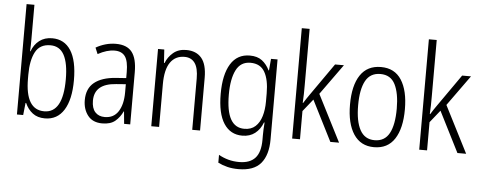

<svg xmlns="http://www.w3.org/2000/svg" viewBox="-59 -918 3290 1317"><g transform="rotate(5 1585.5 -259.5)"><path d="M128 -523Q128 -503 127.5 -481Q127 -459 126 -440H129Q146 -487 182 -514.5Q218 -542 270 -542Q354 -542 398.5 -472.5Q443 -403 443 -268Q443 -135 397.5 -62.5Q352 10 267 10Q216 10 182.5 -15.5Q149 -41 130 -84H126L117 0H74V-760H128ZM262 -493Q189 -493 158.5 -435Q128 -377 128 -280V-252Q128 -38 258 -38Q387 -38 387 -269Q387 -380 356.5 -436.5Q326 -493 262 -493Z M709 -542Q785 -542 819.5 -497.5Q854 -453 854 -359V0H812L804 -85H802Q783 -44 751 -17Q719 10 662 10Q596 10 562.5 -33Q529 -76 529 -139Q529 -219 580.5 -260.5Q632 -302 728 -309L799 -314V-355Q799 -431 776 -463Q753 -495 704 -495Q651 -495 589 -461L571 -504Q602 -522 637 -532Q672 -542 709 -542ZM734 -267Q585 -257 585 -140Q585 -88 609 -61.5Q633 -35 675 -35Q737 -35 768.5 -84Q800 -133 800 -216V-272Z M1193 -542Q1262 -542 1298.5 -498.5Q1335 -455 1335 -363V0H1281V-353Q1281 -425 1256.5 -459.5Q1232 -494 1185 -494Q1122 -494 1087.5 -444.5Q1053 -395 1053 -294V0H999V-532H1042L1048 -440H1052Q1068 -482 1103.5 -512Q1139 -542 1193 -542Z M1631 -542Q1683 -542 1715 -517.5Q1747 -493 1767 -452H1770L1777 -532H1822V19Q1822 126 1774 183.5Q1726 241 1620 241Q1578 241 1543.5 232.5Q1509 224 1479 209V155Q1511 173 1546 182.5Q1581 192 1620 192Q1694 192 1730.5 152Q1767 112 1767 27V-4Q1767 -24 1768 -46Q1769 -68 1771 -93H1767Q1749 -45 1713.5 -17.5Q1678 10 1626 10Q1544 10 1499 -59Q1454 -128 1454 -263Q1454 -396 1499 -469Q1544 -542 1631 -542ZM1639 -493Q1572 -493 1541 -432Q1510 -371 1510 -263Q1510 -149 1541.5 -93.5Q1573 -38 1636 -38Q1683 -38 1712 -64.5Q1741 -91 1754.5 -136Q1768 -181 1768 -237V-294Q1768 -387 1738 -440Q1708 -493 1639 -493Z M2023 -373Q2023 -341 2022.5 -311Q2022 -281 2020 -250H2023Q2033 -266 2043 -281.5Q2053 -297 2064 -312L2218 -532H2279L2128 -322L2292 0H2232L2091 -279L2023 -194V0H1969V-760H2023Z M2722 -267Q2722 -136 2674.5 -63Q2627 10 2533 10Q2441 10 2392.5 -63.5Q2344 -137 2344 -267Q2344 -399 2392 -470.5Q2440 -542 2534 -542Q2628 -542 2675 -469Q2722 -396 2722 -267ZM2400 -267Q2400 -157 2432.5 -97.5Q2465 -38 2533 -38Q2602 -38 2634 -96.5Q2666 -155 2666 -267Q2666 -373 2635.5 -433.5Q2605 -494 2534 -494Q2464 -494 2432 -435.5Q2400 -377 2400 -267Z M2898 -373Q2898 -341 2897.5 -311Q2897 -281 2895 -250H2898Q2908 -266 2918 -281.5Q2928 -297 2939 -312L3093 -532H3154L3003 -322L3167 0H3107L2966 -279L2898 -194V0H2844V-760H2898Z"/></g></svg>

Font: Noto Sans Lao UI Cond Light
Style: Regular
Weight: 300
Width: 3
Designer: Monotype Design Team
Foundry: Monotype Imaging Inc.
Version: Version 2.000; ttfautohint (v1.8.4.7-5d5b)